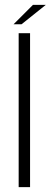

<svg xmlns="http://www.w3.org/2000/svg" viewBox="-20 -772 209 792"><path d="M57 0V-635H104V0ZM36 -672 116 -752H169L69 -672Z"/></svg>

Font: Alumni Sans Light
Style: Regular
Weight: 300
Version: Version 1.018